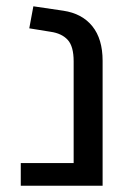

<svg xmlns="http://www.w3.org/2000/svg" viewBox="-20 -590 411 610"><path d="M46 0V-72H214V-395Q214 -443 195 -463.5Q176 -484 141 -489L73 -500L86 -570L181 -556Q241 -547 273.5 -506.5Q306 -466 306 -397V0Z"/></svg>

Font: Assistant ExtraLight Medium
Style: Regular
Weight: 500
Version: Version 3.000